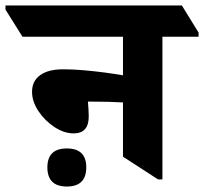

<svg xmlns="http://www.w3.org/2000/svg" viewBox="-88 -646 745 701"><path d="M181 -159Q146 -159 111 -182Q76 -205 52.5 -240Q29 -275 29 -311Q29 -350 58.5 -371.5Q88 -393 143 -393Q178 -393 218 -389.5Q258 -386 295.5 -381Q333 -376 361 -371V-512H-6L-68 -611V-626H576L637 -527V-512H505V9H489L361 -74V-272Q311 -275 246 -275Q237 -275 233 -275Q234 -262 235 -248.5Q236 -235 236 -221Q236 -159 181 -159ZM156 35Q85 35 85 -35Q85 -104 156 -104Q227 -104 227 -35Q227 35 156 35Z"/></svg>

Font: Noto Serif Devanagari ExtraBold
Style: Regular
Weight: 800
Designer: Universal Thirst, Indian Type Foundry and the Monotype Design Team
Foundry: Monotype Imaging Inc.
Version: Version 2.004; ttfautohint (v1.8.4.7-5d5b)